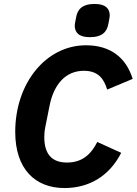

<svg xmlns="http://www.w3.org/2000/svg" viewBox="-20 -939 691 971"><path d="M434 -751C498 -751 521 -779 528 -818C533 -846 535 -852 535 -860C535 -894 516 -919 459 -919C395 -919 372 -891 365 -852C360 -824 358 -818 358 -810C358 -776 377 -751 434 -751ZM306 12C427 12 531 -45 593 -166L472 -221C441 -160 397 -117 319 -117C241 -117 204 -161 204 -246C204 -259 205 -276 209 -296L231 -406C252 -511 311 -581 404 -581C478 -581 506 -539 522 -486L651 -540C618 -647 539 -710 415 -710C212 -710 57 -518 57 -272C57 -84 158 12 306 12Z"/></svg>

Font: LVC Sans
Style: Bold Italic
Weight: 700
Italic angle: -11.31°
Designer: Mike Abbink, Paul van der Laan, Pieter van Rosmalen
Foundry: Bold Monday
Version: Version 3.0